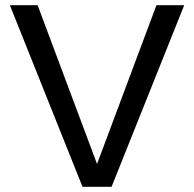

<svg xmlns="http://www.w3.org/2000/svg" viewBox="-20 -720 748 740"><path d="M583 -700 354 -88 125 -700H18L298 0H410L690 -700Z"/></svg>

Font: Gully
Style: Regular
Weight: 400
Designer: jaikishan Patel
Foundry: MagicType
Version: Version 1.000;Glyphs 3.2 (3242)